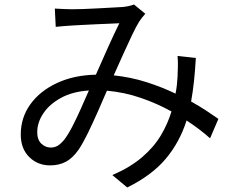

<svg xmlns="http://www.w3.org/2000/svg" viewBox="-20 -771 1040 851"><path d="M544 60 478 5Q557 -29 609.5 -74Q662 -119 693 -171Q724 -223 740 -277Q677 -312 604.5 -337Q532 -362 454 -369Q435 -325 413 -275Q391 -225 369 -180Q347 -135 328 -107Q301 -69 271 -53.5Q241 -38 202 -38Q147 -38 109.5 -75Q72 -112 72 -175Q72 -249 114 -308Q156 -367 231.5 -402.5Q307 -438 405 -440Q431 -499 458.5 -560.5Q486 -622 509 -668Q494 -667 466.5 -666Q439 -665 407 -663.5Q375 -662 346.5 -660.5Q318 -659 301 -658Q285 -657 265 -655.5Q245 -654 227 -652L223 -733Q243 -732 263 -731Q283 -730 298 -730Q318 -730 349.5 -731Q381 -732 415 -734Q449 -736 478.5 -737.5Q508 -739 524 -740Q553 -743 574 -751L624 -710Q617 -702 610.5 -694Q604 -686 598 -677Q584 -655 565.5 -616Q547 -577 526 -530.5Q505 -484 484 -437Q560 -429 629 -407Q698 -385 758 -356Q762 -376 764 -394.5Q766 -413 767 -431Q768 -454 768.5 -478Q769 -502 767 -523L848 -514Q845 -461 840 -413Q835 -365 827 -321Q863 -301 893.5 -281Q924 -261 948 -244L911 -158Q889 -178 862.5 -198Q836 -218 807 -237Q776 -140 714.5 -67Q653 6 544 60ZM205 -117Q222 -117 235.5 -125Q249 -133 265 -152Q283 -176 301.5 -212Q320 -248 338.5 -289.5Q357 -331 374 -370Q301 -365 250 -337Q199 -309 172 -268.5Q145 -228 145 -185Q145 -152 163 -134.5Q181 -117 205 -117Z"/></svg>

Font: Chocolate Classical Sans
Style: Regular
Weight: 400
Designer: 田海東、宇文滿月
Foundry: Moonlit Owen
Version: Version 1.001